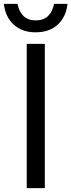

<svg xmlns="http://www.w3.org/2000/svg" viewBox="-48 -978 371 998"><path d="M-28 -958H43Q51 -917 74.5 -894.5Q98 -872 138 -872Q178 -872 201.5 -894.5Q225 -917 233 -958H303Q295 -889 251.5 -849.5Q208 -810 137 -810Q68 -810 24 -849.5Q-20 -889 -28 -958ZM91 -750H185V0H91Z"/></svg>

Font: Unbounded Light
Style: Regular
Weight: 300
Designer: Luke Prowse, Jean-Baptiste Morizot, Fátima Lázaro, Florian Runge
Foundry: NaN
Version: Version 1.700